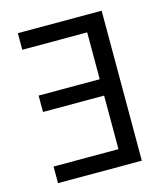

<svg xmlns="http://www.w3.org/2000/svg" viewBox="-107 -798 771 883"><g transform="rotate(-15 278.0 -357.0)"><path d="M60 0V-79H369V-334H78V-412H369V-635H60V-714H459V0Z"/></g></svg>

Font: Go Noto Kurrent-Regular
Style: Regular
Weight: 400
Designer: Monotype Design Team
Foundry: Monotype Imaging Inc.
Version: Version 2.012; ttfautohint (v1.8.4.7-5d5b)